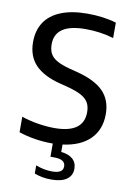

<svg xmlns="http://www.w3.org/2000/svg" viewBox="-103 -813 750 1088"><g transform="rotate(10 272.5 -269.0)"><path d="M299.5 5.5V48.5Q342.5 52.5 366 73.2Q389.5 94 389.5 129Q389.5 169 359 190.5Q328.5 212 271 212Q216.5 212 173 194.5V147.5Q219.5 166 266.5 166Q298 166 314 156.5Q330 147 330 126Q330 85.5 265.5 85.5H244V9.5H237Q189.5 9.5 140.2 1.8Q91 -6 47.5 -21V-110Q93.5 -94.5 143 -86.5Q192.5 -78.5 237.5 -78.5Q405 -78.5 405 -199Q405 -232.5 391.8 -254.8Q378.5 -277 349.5 -292.5Q320.5 -308 269.5 -321.5L224.5 -333Q128.5 -357.5 81.2 -407.2Q34 -457 34 -538Q34 -604.5 65 -651.8Q96 -699 158 -724.2Q220 -749.5 311 -749.5Q356 -749.5 399 -743.8Q442 -738 477 -727V-638.5Q401 -661.5 315.5 -661.5Q140 -661.5 140 -544Q140 -511.5 151.8 -489.8Q163.5 -468 190.5 -452.8Q217.5 -437.5 264.5 -425L309 -413.5Q413.5 -387 462.2 -337.2Q511 -287.5 511 -206Q511 -117 456 -62.2Q401 -7.5 299.5 5.5Z"/></g></svg>

Font: Encode Sans Medium
Style: Regular
Weight: 500
Designer: Multiple Designers
Foundry: Impallari Type
Version: Version 2.000